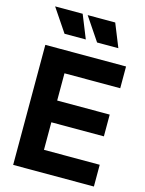

<svg xmlns="http://www.w3.org/2000/svg" viewBox="-142 -1067 872 1151"><g transform="rotate(15 294.5 -491.5)"><path d="M56 -745H557V-610H211V-441H537V-306H211V-135H557V0H56ZM255 -983H426L484 -839H352ZM224 -983 282 -839H150L53 -983Z"/></g></svg>

Font: BLUETTI 2.0
Style: Bold
Weight: 700
Designer: Stijn de Vries
Foundry: tokotype
Version: Version 2.005;October 31, 2023;FontCreator 14.0.0.2814 64-bi